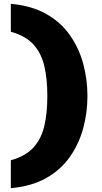

<svg xmlns="http://www.w3.org/2000/svg" viewBox="-20 -770 535 1010"><path d="M37 73Q113 52 154.5 7.5Q196 -37 212.5 -105Q229 -173 229 -265Q229 -357 212.5 -425Q196 -493 154.5 -537.5Q113 -582 37 -603V-750Q146 -740 222.5 -697Q299 -654 347 -586Q395 -518 417.5 -435.5Q440 -353 440 -265Q440 -177 417.5 -94.5Q395 -12 347 56Q299 124 222.5 167Q146 210 37 220Z"/></svg>

Font: Georama ExtraExtended ExtraBold
Style: Regular
Weight: 800
Width: 8
Designer: Jean-Baptiste Levee
Foundry: Production Type
Version: Version 1.000